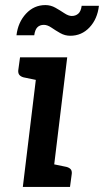

<svg xmlns="http://www.w3.org/2000/svg" viewBox="-20 -737 410 757"><path d="M70 0 132 -511H245L183 0ZM156 0 179 -92 242 -79Q253 -76 258.5 -70Q264 -64 263 -52L256 0ZM159 -511 136 -419 73 -432Q62 -435 56.5 -441.5Q51 -448 52 -460L59 -511ZM263 -674Q278 -674 288.5 -683Q299 -692 302 -714H370Q364 -662 333 -629Q302 -596 257 -596Q236 -596 217.5 -606.5Q199 -617 183 -628Q167 -639 153 -639Q137 -639 127.5 -629.5Q118 -620 115 -598H45Q51 -649 82.5 -683Q114 -717 159 -717Q180 -717 198.5 -706.5Q217 -696 233.5 -685Q250 -674 263 -674Z"/></svg>

Font: Aleo SemiBold
Style: Italic
Weight: 600
Italic angle: -7°
Designer: Alessio Laiso
Foundry: Alessio Laiso
Version: Version 2.001;gftools[0.9.29]